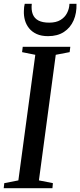

<svg xmlns="http://www.w3.org/2000/svg" viewBox="-28 -989 423 1009"><path d="M-8.5 0 -5.5 -26.5 68.5 -41 157.5 -701 88 -715 91.5 -743H341.5L338 -715L265 -701L176.5 -41L250 -26.5L247.5 0ZM224.5 -799Q189.5 -799 164.8 -810.2Q140 -821.5 124.8 -840.5Q109.5 -859.5 103 -883Q96.5 -906.5 97.5 -931.5Q97.5 -943.5 98.8 -952.2Q100 -961 102 -969H139Q135.5 -937 144 -914.8Q152.5 -892.5 174 -881.2Q195.5 -870 230.5 -870Q266.5 -870 289.5 -883.8Q312.5 -897.5 324.2 -920.2Q336 -943 337 -969H374Q375.5 -920 358.8 -881.8Q342 -843.5 308.2 -821.2Q274.5 -799 224.5 -799Z"/></svg>

Font: Merriweather 96pt
Style: Italic
Weight: 400
Italic angle: -7.8°
Version: Version 2.101